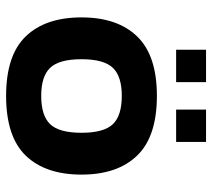

<svg xmlns="http://www.w3.org/2000/svg" viewBox="-53 -632 695 629"><g transform="rotate(90 294.5 -317.5)"><path d="M143 -547V-645H249V-547ZM339 -547V-645H445V-547ZM294 10Q161 10 99 -54.5Q37 -119 37 -237Q37 -355 99.5 -419.5Q162 -484 294 -484Q427 -484 489.5 -419.5Q552 -355 552 -237Q552 -119 490 -54.5Q428 10 294 10ZM294 -105Q359 -105 387 -134.5Q415 -164 415 -237Q415 -310 387 -339.5Q359 -369 294 -369Q230 -369 202 -339.5Q174 -310 174 -237Q174 -164 202 -134.5Q230 -105 294 -105Z"/></g></svg>

Font: Kanit Medium
Style: Regular
Weight: 500
Designer: Katatrad Team
Foundry: CadsonDemak
Version: Version 2.000; ttfautohint (v1.8.3)